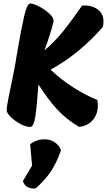

<svg xmlns="http://www.w3.org/2000/svg" viewBox="-20 -720 612 1089"><path d="M567 -599Q567 -582 563 -567Q431 -415 267 -325Q323 -271 394.5 -225Q466 -179 532 -153Q535 -137 535 -121Q535 -74 507.5 -40.5Q480 -7 429 0Q356 -43 304 -99.5Q252 -156 198 -241Q189 -113 180 -56.5Q171 0 151 0Q128 0 96.5 -16.5Q65 -33 41.5 -56Q18 -79 18 -94Q17 -110 27.5 -161.5Q38 -213 41 -228Q45 -248 56 -301.5Q67 -355 74 -401L82 -448Q101 -560 117.5 -630Q134 -700 151 -700Q170 -700 202.5 -683Q235 -666 259.5 -643Q284 -620 284 -603Q284 -592 266 -534Q248 -476 232 -434Q292 -485 338.5 -543Q385 -601 446 -689Q502 -691 534.5 -666.5Q567 -642 567 -599ZM110 307 162 219 151 98Q187 70 232 70Q265 70 290.5 87Q316 104 326 133Q299 207 267.5 254Q236 301 182 349Q154 351 135.5 340.5Q117 330 110 307Z"/></svg>

Font: Mogra
Style: Regular
Weight: 400
Designer: Lipi Raval
Foundry: Lipi Raval
Version: Version 1.002;PS 1.002;hotconv 1.0.88;makeotf.lib2.5.647800;